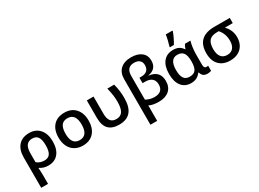

<svg xmlns="http://www.w3.org/2000/svg" viewBox="-36 -1697 3826 2833"><g transform="rotate(-30 1877.0 -280.5)"><path d="M560.1 -270Q560.1 -136.7 499 -63.5Q438 9.8 328.1 9.8Q246.6 9.8 186 -32.2H180.2Q186 26.4 186 100.1V240.2H69.8V-273.9Q69.8 -405.8 134.5 -477.8Q199.2 -549.8 317.9 -549.8Q429.2 -549.8 494.6 -474.4Q560.1 -398.9 560.1 -270ZM314.9 -456.1Q249.5 -456.1 217.8 -412.1Q186 -368.2 186 -276.9V-129.9Q236.8 -84 314 -84Q381.8 -84 411.9 -129.4Q441.9 -174.8 441.9 -270Q441.9 -365.7 412.1 -410.9Q382.3 -456.1 314.9 -456.1Z M1171.9 -271Q1171.9 -138.7 1104 -64.5Q1036.1 9.8 915 9.8Q839.4 9.8 781.2 -24.4Q723.1 -58.6 691.9 -122.6Q660.6 -186.5 660.6 -271Q660.6 -402.3 728 -476.1Q795.4 -549.8 918 -549.8Q1035.2 -549.8 1103.5 -474.4Q1171.9 -398.9 1171.9 -271ZM778.8 -271Q778.8 -84 917 -84Q1053.7 -84 1053.7 -271Q1053.7 -456.1 916 -456.1Q843.8 -456.1 811.3 -408.2Q778.8 -360.4 778.8 -271Z M1534.7 9.8Q1416 9.8 1356.4 -52.2Q1296.9 -114.3 1296.9 -245.1V-540H1411.6V-245.1Q1411.6 -165.5 1442.4 -124.3Q1473.1 -83 1540.5 -83Q1612.8 -83 1646.2 -135Q1679.7 -187 1679.7 -297.9Q1679.7 -351.1 1672.9 -404.5Q1666 -458 1646.5 -540H1762.7Q1781.7 -465.8 1788.3 -409.4Q1794.9 -353 1794.9 -293.9Q1794.9 -141.1 1730.7 -65.7Q1666.5 9.8 1534.7 9.8Z M2178.7 -765.1Q2289.1 -765.1 2352.8 -714.4Q2416.5 -663.6 2416.5 -573.2Q2416.5 -430.2 2268.6 -404.8V-401.9Q2451.7 -380.4 2451.7 -206.1Q2451.7 -102.5 2387.2 -46.4Q2322.8 9.8 2209.5 9.8Q2109.9 9.8 2045.4 -22V240.2H1930.7V-535.2Q1930.7 -645 1995.8 -705.1Q2061 -765.1 2178.7 -765.1ZM2176.8 -672.9Q2045.4 -672.9 2045.4 -525.9V-121.1Q2112.8 -83 2188.5 -83Q2334.5 -83 2334.5 -214.8Q2334.5 -279.3 2295.2 -314.2Q2255.9 -349.1 2181.6 -349.1H2136.7V-441.9H2171.9Q2234.4 -441.9 2267.6 -473.4Q2300.8 -504.9 2300.8 -563Q2300.8 -616.2 2267.8 -644.5Q2234.9 -672.9 2176.8 -672.9Z M2788.6 -83Q2859.9 -83 2890.9 -124.3Q2921.9 -165.5 2922.9 -263.2V-269Q2922.9 -369.6 2890.1 -412.8Q2857.4 -456.1 2787.6 -456.1Q2660.6 -456.1 2660.6 -267.1Q2660.6 -174.8 2691.4 -128.9Q2722.2 -83 2788.6 -83ZM2760.7 9.8Q2658.2 9.8 2600.3 -63.5Q2542.5 -136.7 2542.5 -268.1Q2542.5 -403.3 2602.3 -476.6Q2662.1 -549.8 2769.5 -549.8Q2828.1 -549.8 2866.5 -529.1Q2904.8 -508.3 2930.7 -467.8H2936.5Q2949.7 -515.1 2969.7 -540H3062.5Q3049.3 -500 3041 -437.3Q3032.7 -374.5 3032.7 -325.2V-142.1Q3032.7 -114.3 3043.5 -99.6Q3054.2 -85 3073.7 -85Q3088.9 -85 3103.5 -89.8V-2.9Q3095.7 2 3076.4 5.9Q3057.1 9.8 3042.5 9.8Q2996.1 9.8 2970.7 -9.3Q2945.3 -28.3 2932.6 -71.8H2924.8Q2868.7 9.8 2760.7 9.8ZM2750.5 -620.1Q2763.7 -660.2 2775.9 -712.2Q2788.1 -764.2 2792.5 -800.8H2906.7V-789.1Q2895 -754.4 2870.1 -702.1Q2845.2 -649.9 2818.8 -606H2750.5Z M3685.5 -240.2Q3685.5 -166 3654.3 -108.9Q3623 -51.8 3564.9 -21Q3506.8 9.8 3427.7 9.8Q3307.6 9.8 3239.5 -61.3Q3171.4 -132.3 3171.4 -259.8Q3171.4 -540 3470.7 -540H3732.4V-451.2H3598.6Q3685.5 -361.8 3685.5 -240.2ZM3290.5 -259.8Q3290.5 -174.8 3326.4 -129.4Q3362.3 -84 3429.7 -84Q3495.6 -84 3531.5 -126.2Q3567.4 -168.5 3567.4 -249Q3567.4 -367.7 3493.7 -451.2H3465.8Q3371.1 -451.2 3330.8 -405.8Q3290.5 -360.4 3290.5 -259.8Z"/></g></svg>

Font: JBL Sans
Style: Semibold
Weight: 600
Version: Version 1.10